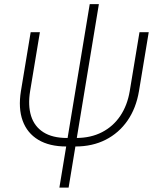

<svg xmlns="http://www.w3.org/2000/svg" viewBox="-20 -689 765 914"><path d="M295.4 8.3Q215.3 8.3 162.4 -23.4Q109.4 -55.2 87.9 -114.3Q66.4 -173.3 79.6 -255.4L126 -535.6H169.9L123.5 -255.9Q112.3 -187.5 127.9 -137.2Q143.6 -86.9 186.5 -59.6Q229.5 -32.2 298.8 -32.2H342.3Q412.1 -32.2 465.3 -59.6Q518.6 -86.9 552.5 -137.2Q586.4 -187.5 597.7 -255.9L644 -535.6H688L641.6 -255.4Q627.9 -173.8 586.9 -114.7Q545.9 -55.7 482.9 -23.7Q419.9 8.3 339.4 8.3ZM262.7 204.1 407.2 -669.4H450.7L306.6 204.1Z"/></svg>

Font: Inter 20pt ExtraLight
Style: Italic
Weight: 250
Italic angle: -9.3988°
Version: Version 4.001;git-66647c0bb